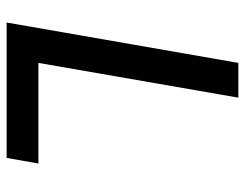

<svg xmlns="http://www.w3.org/2000/svg" viewBox="-100 -640 740 580"><g transform="rotate(90 270.0 -350.0)"><path d="M48 0H457L474 -96H170L275 -700H170Z"/></g></svg>

Font: Fixel Display 20240404 Medium
Style: Italic
Weight: 500
Italic angle: -10°
Designer: AlfaBravo + MacPaw
Foundry: Kyrylo Tkachov, Marchela Mozhyna, Serhii Makarenko, Maria Weinstein, Zakhar Kryvoshyya
Version: Version 1.211;Glyphs 3.2 (3225)